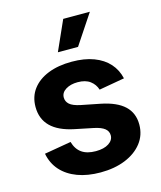

<svg xmlns="http://www.w3.org/2000/svg" viewBox="-116 -851 791 945"><g transform="rotate(-15 280.0 -378.0)"><path d="M279.3 10.7Q213.4 10.7 162.6 -8.2Q111.8 -27.1 79.6 -62.8Q47.5 -98.6 38 -149.2L174.5 -172.6Q185.1 -134.6 211.9 -115.6Q238.7 -96.5 283.6 -96.5Q325.4 -96.5 349.8 -112.5Q374.1 -128.5 374.1 -153Q374.1 -174.4 356.8 -188.1Q339.5 -201.7 303.5 -209.2L209.5 -228.5Q130.5 -244.8 91.5 -283.5Q52.5 -322.2 52.5 -383.5Q52.5 -435.9 81.1 -473.8Q109.7 -511.7 161.1 -532.2Q212.6 -552.7 281.5 -552.7Q346.4 -552.7 393.7 -534.8Q441.1 -516.9 470.2 -484.4Q499.3 -451.8 509.4 -407.1L379.5 -384.3Q370.9 -412.2 347.3 -430Q323.7 -447.7 283.8 -447.7Q247.7 -447.7 223.2 -432.5Q198.8 -417.3 198.8 -392.3Q198.8 -371.8 214.6 -357.6Q230.4 -343.4 269 -335.3L367.1 -315.8Q446.3 -299.8 485 -263.3Q523.6 -226.8 523.6 -168.3Q523.6 -114.7 492.3 -74.4Q461 -34.2 406 -11.7Q350.9 10.7 279.3 10.7ZM228.5 -615.1 296.4 -767.1H432.2L331.2 -615.1Z"/></g></svg>

Font: Adwaita Sans
Style: Regular
Weight: 400
Designer: Rasmus Andersson
Foundry: rsms
Version: Version 4.001;git-9221beed3